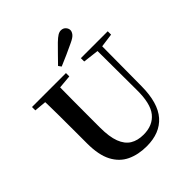

<svg xmlns="http://www.w3.org/2000/svg" viewBox="-261 -1149 1339 1339"><g transform="rotate(-45 409.0 -479.0)"><path d="M370 -815Q400 -845 429 -875.5Q458 -906 485 -932Q511 -957 527.5 -967Q544 -977 559 -977Q581 -977 594.5 -962.5Q608 -948 608 -931Q608 -916 595.5 -899.5Q583 -883 546 -866Q506 -847 466 -829Q426 -811 385 -794ZM412 19Q329 19 265.5 -11Q202 -41 166.5 -108.5Q131 -176 131 -290V-401Q131 -485 130.5 -570.5Q130 -656 127 -741H275Q274 -656 273.5 -571.5Q273 -487 273 -401V-305Q273 -213 294 -158Q315 -103 355 -78.5Q395 -54 453 -54Q545 -54 593.5 -114Q642 -174 640 -312L638 -741H685L682 -304Q681 -139 611.5 -60Q542 19 412 19ZM39 -708V-741H374V-708L219 -694H192ZM521 -708V-741H786V-708L675 -693H646Z"/></g></svg>

Font: Noto Serif JP ExtraLight
Style: Bold
Weight: 700
Version: Version 2.003-H1;hotconv 1.1.1;makeotfexe 2.6.0